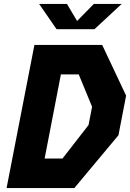

<svg xmlns="http://www.w3.org/2000/svg" viewBox="-20 -959 663 979"><path d="M13.5 0H359L584 -269.5L623 -471.5L501 -730H155.5ZM179.5 -939H321.5L373 -852L458.5 -939H600.5L461.5 -810H268.5ZM207.5 -150.5 290.5 -579.5H381.5L449.5 -414.5L431.5 -321.5L298.5 -150.5Z"/></svg>

Font: Monaspace Krypton ExtraBold
Style: Italic
Weight: 800
Italic angle: -11°
Designer: Riley Cran & the Lettermatic Team
Foundry: Lettermatic
Version: Version 1.101 (Monaspace Krypton)